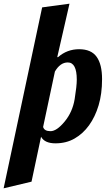

<svg xmlns="http://www.w3.org/2000/svg" viewBox="-111 -772 604 1042"><path d="M305.7 -339.8Q305.7 -433.1 256.8 -433.1Q215.8 -433.1 187 -383.8L123 -83Q129.4 -60.1 163.1 -60.1Q196.8 -60.1 239.7 -112.1Q282.7 -164.1 294.2 -234.4Q305.7 -304.7 305.7 -339.8ZM111.8 -29.8 60.1 213.9 -91.3 250 117.7 -731.9 266.1 -752 199.7 -461.9H204.1Q252.9 -504.9 318.4 -504.9Q383.8 -504.9 413.3 -463.9Q442.9 -422.9 442.9 -342.8Q442.9 -262.7 424.1 -200.2Q405.3 -137.7 372.3 -92Q339.4 -46.4 293.9 -20.3Q248.5 5.9 189.9 5.9Q131.3 5.9 111.8 -29.8Z"/></svg>

Font: Lobster-Regular
Style: Regular
Weight: 400
Designer: Pablo Impallari
Foundry: Pablo Impallari
Version: Version 1.007; ttfautohint (v1.1) -l 8 -r 50 -G 50 -x 14 -D 